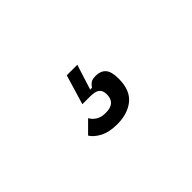

<svg xmlns="http://www.w3.org/2000/svg" viewBox="-26 -197 592 592"><g transform="rotate(-45 270.0 98.5)"><path d="M255 207Q220 207 198 195.5Q176 184 166 168L204 130Q210 141 222 149Q234 157 255 157Q297 157 297 119Q297 102 287.5 94.5Q278 87 255 87H222L251 -10H297L271 72H279Q284 64 291 59Q298 54 313 54Q334 54 345.5 66.5Q357 79 357 110Q357 161 328.5 184Q300 207 255 207Z"/></g></svg>

Font: IBM Plex Sans Cond
Style: Italic
Weight: 400
Width: 3
Italic angle: -11°
Designer: Mike Abbink, Paul van der Laan, Pieter van Rosmalen
Foundry: Bold Monday
Version: Version 1.3